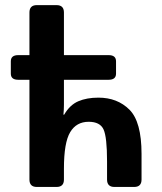

<svg xmlns="http://www.w3.org/2000/svg" viewBox="-20 -741 643 761"><path d="M52.2 -424.8Q22.9 -424.8 22.9 -449.2V-498Q22.9 -522.5 52.2 -522.5H96.7V-691.4Q96.7 -720.7 126 -720.7H204.1Q233.4 -720.7 233.4 -691.4V-522.5H410.6Q439.9 -522.5 439.9 -498V-449.2Q439.9 -424.8 410.6 -424.8H233.4V-325.7Q233.4 -306.2 231.4 -286.6H234.4Q256.8 -325.2 290.3 -339.6Q323.7 -354 370.1 -354Q445.3 -354 493.2 -306.2Q541 -258.3 541 -131.3V-29.3Q541 0 511.7 0H433.6Q404.3 0 404.3 -29.3V-101.1Q404.3 -197.8 390.4 -228Q376.5 -258.3 331.5 -258.3Q282.7 -258.3 258.1 -217Q233.4 -175.8 233.4 -72.8V-29.3Q233.4 0 204.1 0H126Q96.7 0 96.7 -29.3V-424.8Z"/></svg>

Font: Istok Web
Style: Bold
Weight: 700
Designer: Andrey V. Panov
Foundry: Andrey V. Panov
Version: Version 1.0.2g